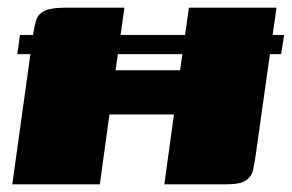

<svg xmlns="http://www.w3.org/2000/svg" viewBox="-20 -480 760 500"><path d="M12 0 67 -395Q70 -415 75 -429.5Q80 -444 96.5 -452Q113 -460 150 -460H304L281 -297H449L472 -460H700L646 -77Q643 -57 639.5 -39Q636 -21 621 -10.5Q606 0 570 0H408L433 -182H265L240 0ZM32 -389H720L712 -339H25Z"/></svg>

Font: Genos Thin Black
Style: Italic
Weight: 900
Italic angle: -8°
Version: Version 1.010